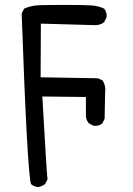

<svg xmlns="http://www.w3.org/2000/svg" viewBox="-20 -633 540 780"><path d="M134 127Q118 125 106 115Q91 70 68 -578L78 -598Q107 -611 142.5 -612Q178 -613 250.5 -613Q323 -613 351.5 -611Q380 -609 403 -598Q415 -584 413 -563L403 -543Q386 -529 360 -531L146 -537L145 -319L378 -315L397 -306Q411 -284 407 -255L405 -151L396 -132Q382 -120 360 -122L341 -132Q331 -144 329 -159V-239L152 -241Q169 62 173 96L163 115Q149 125 134 127Z"/></svg>

Font: Kosefont JP
Style: Regular
Weight: 400
Designer: Nozomi Seto 瀬戸のぞみ
Version: Version 3.00;June 19, 2020